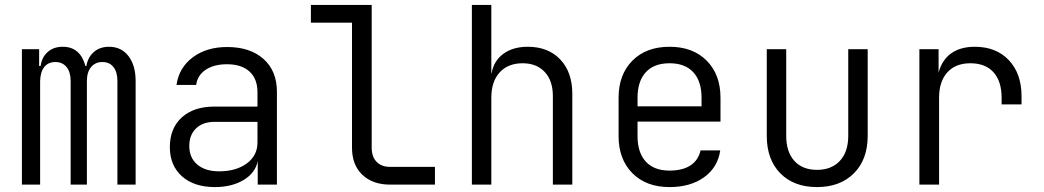

<svg xmlns="http://www.w3.org/2000/svg" viewBox="-20 -750 4240 780"><path d="M531 -421V0H457V-421Q457 -457 441 -477.5Q425 -498 396 -498Q367 -498 350 -477.5Q333 -457 333 -421V0H267V-421Q267 -457 250.5 -477.5Q234 -498 205 -498Q176 -498 160 -478Q144 -458 143 -421V0H69V-550H139V-482H145Q150 -518 174 -539Q198 -560 235 -560Q271 -560 294 -540Q317 -520 327 -482H331Q337 -518 361.5 -539Q386 -560 423 -560Q473 -560 502 -522Q531 -484 531 -421Z M1105 -377V0H1027V-96Q1018 -48 970 -19Q922 10 853 10Q768 10 719 -34Q670 -78 670 -152Q670 -229 718.5 -273Q767 -317 851 -317H1026V-375Q1026 -430 993.5 -459.5Q961 -489 902 -489Q849 -489 815.5 -466.5Q782 -444 777 -405H697Q707 -475 763 -517Q819 -559 903 -559Q996 -559 1050.5 -510.5Q1105 -462 1105 -377ZM1026 -171V-255H852Q804 -255 776.5 -228.5Q749 -202 749 -157Q749 -109 781.5 -81.5Q814 -54 870 -54Q939 -54 982.5 -86Q1026 -118 1026 -171Z M1565 0Q1494 0 1452 -40Q1410 -80 1410 -150V-658H1243V-730H1490V-150Q1490 -113 1510 -92.5Q1530 -72 1565 -72H1747V0Z M2305 -369V0H2226V-360Q2226 -422 2193 -457.5Q2160 -493 2103 -493Q2044 -493 2010 -456Q1976 -419 1976 -353V0H1897V-730H1976V-452H1977Q1986 -503 2025 -531.5Q2064 -560 2124 -560Q2207 -560 2256 -508.5Q2305 -457 2305 -369Z M2907 -256H2570V-197Q2570 -130 2603.5 -93.5Q2637 -57 2700 -57Q2753 -57 2785 -78Q2817 -99 2826 -139H2906Q2896 -70 2840.5 -30Q2785 10 2700 10Q2605 10 2549 -46.5Q2493 -103 2493 -197V-353Q2493 -447 2549 -503.5Q2605 -560 2700 -560Q2795 -560 2851 -503.5Q2907 -447 2907 -353ZM2570 -318H2830V-353Q2830 -420 2796.5 -456.5Q2763 -493 2700 -493Q2637 -493 2603.5 -456.5Q2570 -420 2570 -353Z M3095 -198V-550H3174V-198Q3174 -133 3207 -96.5Q3240 -60 3299 -60Q3358 -60 3392 -96.5Q3426 -133 3426 -198V-550H3505V-198Q3505 -102 3449 -46Q3393 10 3299 10Q3205 10 3150 -46Q3095 -102 3095 -198Z M4130 -359V-326H4049V-353Q4049 -420 4016 -456.5Q3983 -493 3922 -493Q3862 -493 3828.5 -456Q3795 -419 3795 -353V0H3715V-550H3793V-455Q3807 -507 3844.5 -533.5Q3882 -560 3940 -560Q4027 -560 4078.5 -505.5Q4130 -451 4130 -359Z"/></svg>

Font: JetBrains Mono Semi Light
Style: Regular
Weight: 350
Monospace: yes
Designer: Philipp Nurullin, Konstantin Bulenkov
Foundry: JetBrains
Version: 2.002